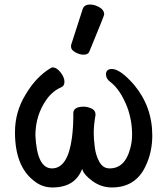

<svg xmlns="http://www.w3.org/2000/svg" viewBox="-20 -796 727 846"><path d="M348 -555Q331 -555 312 -565.5Q293 -576 293 -590Q293 -601 295 -603L344 -755Q350 -776 377 -776Q397 -776 418 -764Q439 -752 439 -732Q439 -727 375 -572Q370 -555 348 -555ZM473 30Q426 30 387 1.5Q348 -27 342 -52Q311 30 211 30Q165 30 130 1Q46 -63 46 -213Q46 -303 92 -378Q131 -445 185 -484Q206 -499 211 -499Q230 -499 247 -477Q264 -455 264 -436Q264 -418 251 -412Q213 -396 186 -359Q136 -289 136 -199Q143 -54 209 -54Q279 -54 297 -189Q303 -237 303 -281V-297Q303 -326 349 -326Q365 -326 383 -318Q401 -310 401 -290Q393 -246 393 -208Q393 -186 397.5 -148.5Q402 -111 418 -82.5Q434 -54 463 -54Q530 -54 553 -139Q562 -169 562 -203Q562 -265 541 -323Q510 -402 466 -435Q447 -449 447 -468Q447 -492 473 -492Q510 -492 571 -422Q651 -326 651 -199Q651 -125 621 -63Q577 30 473 30Z"/></svg>

Font: LXGW ZhenKai
Style: Regular
Weight: 400
Designer: LXGW / Fontworks Inc.
Foundry: LXGW / Fontworks Inc.
Version: Version 0.800;June 8, 2025